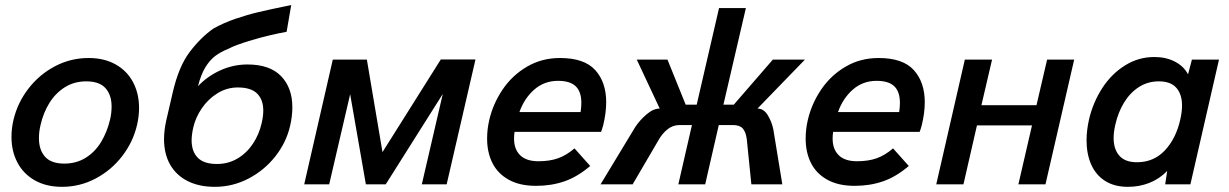

<svg xmlns="http://www.w3.org/2000/svg" viewBox="-20 -721 4808 751"><path d="M24.9 -185.5Q24.9 -218.8 32.7 -252Q48.3 -318.4 90.8 -373.8Q133.3 -429.2 194.8 -461.7Q256.3 -494.1 326.2 -494.1Q387.7 -494.1 432.4 -469Q477.1 -443.8 500.5 -399.4Q523.9 -355 523.9 -298.8Q523.9 -265.6 516.1 -232.4Q500.5 -165.5 458 -110.4Q415.5 -55.2 354 -22.7Q292.5 9.8 222.7 9.8Q161.1 9.8 116.5 -15.4Q71.8 -40.5 48.3 -85Q24.9 -129.4 24.9 -185.5ZM410.2 -252Q416.5 -277.8 416.5 -304.2Q416.5 -349.6 392.6 -376.2Q368.7 -402.8 317.4 -402.8Q270.5 -402.8 233.9 -379.9Q197.3 -356.9 173.3 -318.4Q149.4 -279.8 138.7 -232.4Q132.3 -206.5 132.3 -180.2Q132.3 -134.8 156.2 -107.9Q180.2 -81.1 231.4 -81.1Q278.8 -81.1 315.4 -104Q352.1 -127 375.5 -165.8Q398.9 -204.6 410.2 -252Z M1123.5 -301.3Q1123.5 -266.6 1114.7 -228.5Q1099.6 -163.1 1056.4 -108.6Q1013.2 -54.2 951.4 -22.2Q889.6 9.8 820.3 9.8Q758.8 9.8 714.1 -12.7Q669.4 -35.2 645.5 -77.1Q621.6 -119.1 621.6 -176.8Q621.6 -210.9 630.4 -250.5L655.3 -357.9Q678.7 -460.4 721.7 -517.3Q764.6 -574.2 814.9 -609.4Q855 -631.8 901.6 -647.7Q948.2 -663.6 991.7 -673.8Q1035.2 -684.1 1100.1 -697.3L1119.1 -701.2L1101.1 -596.7Q1034.2 -584.5 966.6 -564.5Q898.9 -544.4 873.5 -530.3Q843.3 -518.1 822 -502.2Q800.8 -486.3 783.4 -458Q766.1 -429.7 754.4 -383.8Q790.5 -422.4 841.3 -445.6Q892.1 -468.8 948.2 -468.8Q1035.2 -468.8 1079.3 -423.3Q1123.5 -377.9 1123.5 -301.3ZM1009.8 -288.6Q1009.8 -331.1 985.8 -355Q961.9 -378.9 910.2 -378.9Q867.2 -378.9 830.3 -356Q793.5 -333 769 -296.9Q744.6 -260.7 735.8 -221.7Q729.5 -193.4 729.5 -171.9Q729.5 -128.9 753.4 -104.2Q777.3 -79.6 828.6 -79.6Q872.6 -79.6 908.7 -100.8Q944.8 -122.1 969.2 -158.7Q993.7 -195.3 1003.9 -241.2Q1009.8 -267.1 1009.8 -288.6Z M1169.9 0 1281.7 -487.8H1415L1476.1 -126L1704.1 -488.3H1839.8L1727.1 0H1629.9L1711.9 -353.5L1488.8 0H1411.1L1349.6 -352.5L1267.6 0Z M1885.3 -178.7Q1885.3 -215.8 1893.6 -251Q1908.2 -314.9 1945.8 -370.6Q1983.4 -426.3 2041.3 -460.2Q2099.1 -494.1 2170.4 -494.1Q2265.6 -494.1 2308.3 -446.8Q2351.1 -399.4 2351.1 -321.3Q2351.1 -279.3 2339.4 -231Q2335.4 -216.3 2331.1 -205.1H1992.7Q1990.7 -192.9 1990.7 -178.7Q1990.7 -137.2 2014.6 -113.8Q2038.6 -90.3 2085.9 -90.3Q2129.9 -90.3 2162.6 -101.8Q2195.3 -113.3 2227.1 -140.6L2288.6 -71.8Q2238.8 -29.3 2187.7 -11.7Q2136.7 5.9 2076.7 5.9Q2012.7 5.9 1969.7 -18.1Q1926.8 -42 1906 -83.5Q1885.3 -125 1885.3 -178.7ZM2251 -282.7Q2253.9 -302.7 2253.9 -318.4Q2253.9 -362.3 2231.9 -383.5Q2210 -404.8 2162.6 -404.8Q2108.9 -404.8 2069.8 -370.6Q2030.8 -336.4 2011.7 -282.7Z M2464.4 -223.6Q2482.4 -251 2509 -273.7Q2535.6 -296.4 2560.5 -296.4L2470.7 -487.8H2590.8L2662.1 -311.5H2705.1L2792.5 -689.5H2897.5L2809.6 -311.5H2850.1L3002.9 -487.8H3128.4L2942.9 -296.4Q2967.3 -296.4 2983.2 -270.3Q2999 -244.1 3004.9 -214.4L3040 0H2918.9L2900.9 -177.7Q2897 -205.6 2885 -218.8Q2873 -231.9 2846.2 -231.9H2791.5L2738.3 0H2633.3L2686.5 -231.9H2637.7Q2611.3 -231.9 2590.1 -214.6Q2568.8 -197.3 2553.2 -168.5L2454.6 0H2329.1Z M3131.3 -178.7Q3131.3 -215.8 3139.6 -251Q3154.3 -314.9 3191.9 -370.6Q3229.5 -426.3 3287.4 -460.2Q3345.2 -494.1 3416.5 -494.1Q3511.7 -494.1 3554.4 -446.8Q3597.2 -399.4 3597.2 -321.3Q3597.2 -279.3 3585.4 -231Q3581.5 -216.3 3577.1 -205.1H3238.8Q3236.8 -192.9 3236.8 -178.7Q3236.8 -137.2 3260.7 -113.8Q3284.7 -90.3 3332 -90.3Q3376 -90.3 3408.7 -101.8Q3441.4 -113.3 3473.1 -140.6L3534.7 -71.8Q3484.9 -29.3 3433.8 -11.7Q3382.8 5.9 3322.8 5.9Q3258.8 5.9 3215.8 -18.1Q3172.9 -42 3152.1 -83.5Q3131.3 -125 3131.3 -178.7ZM3497.1 -282.7Q3500 -302.7 3500 -318.4Q3500 -362.3 3478 -383.5Q3456.1 -404.8 3408.7 -404.8Q3355 -404.8 3315.9 -370.6Q3276.9 -336.4 3257.8 -282.7Z M3642.1 0 3753.9 -487.8H3860.4L3818.8 -309.6H4034.2L4075.7 -487.8H4181.6L4069.3 0H3963.4L4016.6 -230.5H3801.3L3748.5 0Z M4748 -487.8 4636.2 0H4537.6L4545.4 -52.2Q4514.2 -20.5 4475.1 -5.4Q4436 9.8 4392.1 9.8Q4338.9 9.8 4302.5 -13.4Q4266.1 -36.6 4248 -77.9Q4230 -119.1 4230 -172.4Q4230 -210.4 4239.7 -253.9Q4255.4 -320.8 4291.5 -376.5Q4327.6 -432.1 4380.4 -465.1Q4433.1 -498 4495.1 -498Q4540.5 -498 4575.2 -480.2Q4609.9 -462.4 4627 -430.2L4642.1 -487.8ZM4603.5 -308.1Q4603.5 -352.1 4581.3 -377.4Q4559.1 -402.8 4512.7 -402.8Q4469.2 -402.8 4434.6 -380.4Q4399.9 -357.9 4376.7 -319.8Q4353.5 -281.7 4342.8 -234.4Q4335.9 -205.6 4335.9 -181.2Q4335.9 -137.2 4358.4 -111.8Q4380.9 -86.4 4427.2 -86.4Q4492.7 -86.4 4536.4 -132.8Q4580.1 -179.2 4596.7 -253.9Q4603.5 -283.7 4603.5 -308.1Z"/></svg>

Font: Acari Sans SemiBold
Style: Italic
Weight: 600
Italic angle: -13°
Designer: Alfredo Marco Pradil and Stefan Peev
Foundry: Hanken Design Co.
Version: Version 1.045;January 11, 2019;FontCreator 11.5.0.2425 64-bi